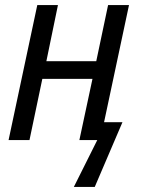

<svg xmlns="http://www.w3.org/2000/svg" viewBox="-20 -556 558 762"><path d="M366 0H295L347 -243H148L97 0H14L128 -536H210L164 -313H362L409 -536H492L393 -71H466L356 186H273Z"/></svg>

Font: Noto Sans UI Narrow
Style: Italic
Weight: 400
Width: 4
Italic angle: -12°
Designer: Monotype Design Team
Foundry: Monotype Imaging Inc.
Version: Version 1.001